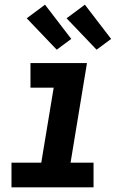

<svg xmlns="http://www.w3.org/2000/svg" viewBox="-20 -799 540 819"><path d="M29 0V-105H156L209 -425H110V-530H351L281 -105H379V0ZM392 -587 264 -721 342 -779 454 -633ZM222 -587 94 -721 172 -779 284 -633Z"/></svg>

Font: Iosevka Slab Extrabold Oblique
Style: Regular
Weight: 800
Italic angle: -9°
Monospace: yes
Designer: Belleve Invis
Foundry: Belleve Invis
Version: Version 11.1.1; ttfautohint (v1.8.3)